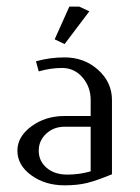

<svg xmlns="http://www.w3.org/2000/svg" viewBox="-20 -556 420 576"><path d="M32.2 -104Q32.2 -146 74.2 -177Q116.2 -208 173.8 -208H252V-255.9Q252 -295.4 227.5 -323.7Q203.1 -352.1 166 -352.1Q131.8 -352.1 96.2 -341.8L87.9 -372.1Q129.4 -383.8 173.8 -383.8Q232.9 -383.8 274.4 -346.4Q315.9 -309.1 315.9 -255.9V-33.2Q271 -14.6 241.9 -7.3Q212.9 0 173.8 0Q115.2 0 73.7 -30.3Q32.2 -60.5 32.2 -104ZM96.2 -104Q96.2 -72.8 119.9 -52.5Q143.6 -32.2 182.1 -32.2Q217.8 -32.2 252 -42V-175.8H173.8Q141.1 -175.8 118.7 -155Q96.2 -134.3 96.2 -104ZM144 -438 188 -536.1H217.8L248 -522L173.8 -423.8Z"/></svg>

Font: Gawaa
Style: Regular
Weight: 400
Designer: T. Christopher White
Version: Version 1.0